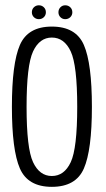

<svg xmlns="http://www.w3.org/2000/svg" viewBox="-20 -703 402 726"><path d="M176 3.5Q267 3.5 297.2 -66Q327.5 -135.5 327.5 -299Q327.5 -463 297.2 -532.8Q267 -602.5 176 -602.5Q85.5 -602.5 55.2 -532.8Q25 -463 25 -299Q25 -135.5 55.2 -66Q85.5 3.5 176 3.5ZM176 -37.5Q129.5 -37.5 105 -89.8Q80.5 -142 80.5 -299Q80.5 -456 105 -508.5Q129.5 -561 176 -561Q223 -561 247.5 -508.5Q272 -456 272 -299Q272 -142 247.5 -89.8Q223 -37.5 176 -37.5ZM127 -630.5Q138 -630.5 145.8 -638Q153.5 -645.5 153.5 -656.5Q153.5 -668 145.8 -675.5Q138 -683 127 -683Q116 -683 108.2 -675.5Q100.5 -668 100.5 -656.5Q100.5 -645.5 108.2 -638Q116 -630.5 127 -630.5ZM226.5 -630.5Q238 -630.5 245.8 -638Q253.5 -645.5 253.5 -656.5Q253.5 -668 245.8 -675.5Q238 -683 226.5 -683Q216 -683 208.5 -675.5Q201 -668 201 -656.5Q201 -645.5 208.5 -638Q216 -630.5 226.5 -630.5Z"/></svg>

Font: Anybody Condensed Light
Style: Regular
Weight: 300
Width: 3
Designer: Tyler Finck
Foundry: Etcetera Type Company
Version: Version 1.113;gftools[0.9.25]